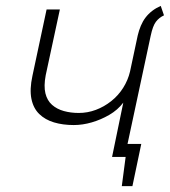

<svg xmlns="http://www.w3.org/2000/svg" viewBox="-20 -532 576 651"><path d="M393 -44 384 0H406L393 99H429L459 -44ZM360 0H403L491 -411Q498 -444 508.5 -458Q519 -472 536 -480L525 -512Q509 -505 496 -495Q483 -485 473.5 -472.5Q464 -460 457.5 -444.5Q451 -429 447 -412L421 -290Q414 -260 397.5 -234Q381 -208 357 -189Q333 -170 305 -159.5Q277 -149 247 -149Q220 -149 196.5 -155.5Q173 -162 156.5 -176.5Q140 -191 134 -215.5Q128 -240 135 -277L183 -500H138L90 -275Q80 -229 86.5 -197Q93 -165 113 -145.5Q133 -126 163 -117Q193 -108 230 -108Q260 -108 291 -117Q322 -126 350.5 -142.5Q379 -159 398 -184Z"/></svg>

Font: Advent Pro Light
Style: Italic
Weight: 300
Italic angle: -12°
Version: Version 3.000